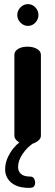

<svg xmlns="http://www.w3.org/2000/svg" viewBox="-20 -702 268 934"><path d="M114 0Q86 0 68 -13Q50 -26 50 -41V-435Q50 -453 68 -464Q86 -475 114 -475Q141 -475 160 -464Q179 -453 179 -435V-41Q179 -26 160 -13Q141 0 114 0ZM116 -576Q95 -576 79.5 -592Q64 -608 64 -629Q64 -650 79.5 -666Q95 -682 116 -682Q137 -682 152 -666Q167 -650 167 -629Q167 -608 152 -592Q137 -576 116 -576ZM122 212Q83 212 57.5 200.5Q32 189 18.5 168.5Q5 148 5 122Q5 81 30.5 40Q56 -1 99 -27L146 -8Q113 13 90.5 46Q68 79 68 110Q68 132 82.5 144.5Q97 157 128 157Q140 157 145.5 166.5Q151 176 151 186Q151 197 145.5 204.5Q140 212 122 212Z"/></svg>

Font: Dosis ExtraLight
Style: Bold
Weight: 700
Version: Version 3.001; ttfautohint (v1.8.2)